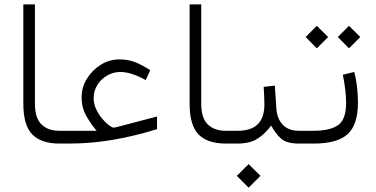

<svg xmlns="http://www.w3.org/2000/svg" viewBox="-20 -658 1723 880"><path d="M267.1 0H252.4Q169.4 0 128.2 -41.5Q86.9 -83 86.9 -183.1V-637.7H140.1V-182.6Q140.1 -116.7 170.2 -87.6Q200.2 -58.6 252.4 -58.6H267.1Z M354 -211.9Q354 -258.3 378.7 -297.9Q403.3 -337.4 442.6 -361.6Q481.9 -385.7 526.4 -385.7Q566.9 -385.7 598.4 -373.5Q629.9 -361.3 668.5 -336.4L647.9 -291Q615.2 -309.1 586.2 -318.6Q557.1 -328.1 531.2 -328.1Q499 -328.1 471.2 -312Q443.4 -295.9 426.3 -268.8Q409.2 -241.7 409.2 -208.5Q409.2 -181.6 420.7 -157.5Q432.1 -133.3 448.2 -114.3Q464.4 -95.2 479 -84.2Q493.7 -73.2 500 -73.2Q506.8 -73.2 519.5 -76.7L699.7 -124V-65.9Q587.4 -31.7 490 -15.9Q392.6 0 298.8 0H247.6V-58.6H422.9Q401.4 -83 377.7 -122.6Q354 -162.1 354 -211.9Z M1029.3 0H1014.6Q931.6 0 890.4 -41.5Q849.1 -83 849.1 -183.1V-637.7H902.3V-182.6Q902.3 -116.7 932.4 -87.6Q962.4 -58.6 1014.6 -58.6H1029.3Z M1364.7 0H1350.1Q1293.9 0 1268.3 -22.7Q1242.7 -45.4 1222.7 -82.5Q1196.3 -45.9 1161.1 -22.9Q1126 0 1068.8 0H1009.8V-58.6H1068.8Q1132.3 -58.6 1162.1 -89.4Q1191.9 -120.1 1191.9 -179.2Q1191.9 -199.2 1190.7 -220Q1189.5 -240.7 1188.5 -259.8L1239.7 -265.6L1246.6 -161.1Q1250 -113.3 1276.4 -85.9Q1302.7 -58.6 1350.1 -58.6H1364.7ZM1065.4 147.9 1119.6 94.2 1173.8 147.9 1119.6 202.1Z M1603.5 -328.1Q1612.8 -293.5 1616.7 -256.8Q1620.6 -220.2 1620.6 -188.5Q1620.6 -85.9 1573 -43Q1525.4 0 1418 0H1345.2V-58.6H1418Q1492.2 -58.6 1529.3 -84.2Q1566.4 -109.9 1566.4 -187Q1566.4 -213.9 1562.3 -248.3Q1558.1 -282.7 1551.3 -315.4ZM1528.3 -488.3 1579.6 -539.6 1631.3 -488.3 1579.6 -436.5ZM1380.9 -488.3 1432.1 -539.6 1483.9 -488.3 1432.1 -436.5Z"/></svg>

Font: Vazir Thin FD-WOL
Style: Thin-FD-WOL
Weight: 100
Designer: Saber Rastikerdar
Foundry: Saber Rastikerdar
Version: Version 30.1.0